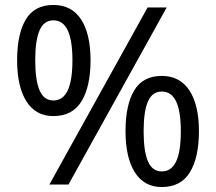

<svg xmlns="http://www.w3.org/2000/svg" viewBox="-20 -744 871 774"><path d="M195 -724Q269 -724 307 -665.5Q345 -607 345 -501Q345 -395 308.5 -335.5Q272 -276 195 -276Q124 -276 86.5 -335.5Q49 -395 49 -501Q49 -607 84 -665.5Q119 -724 195 -724ZM195 -662Q157 -662 139.5 -621.5Q122 -581 122 -501Q122 -421 139.5 -380Q157 -339 195 -339Q234 -339 253 -379.5Q272 -420 272 -501Q272 -581 253 -621.5Q234 -662 195 -662ZM652 -714 256 0H179L575 -714ZM632 -438Q705 -438 743.5 -379.5Q782 -321 782 -215Q782 -109 745.5 -49.5Q709 10 632 10Q561 10 523.5 -49.5Q486 -109 486 -215Q486 -321 521 -379.5Q556 -438 632 -438ZM632 -375Q594 -375 576.5 -335Q559 -295 559 -215Q559 -134 576.5 -93.5Q594 -53 632 -53Q671 -53 690 -93Q709 -133 709 -215Q709 -295 690 -335Q671 -375 632 -375Z"/></svg>

Font: lguzrati85
Style: Book
Weight: 400
Designer: Jelle Bosma - Monotype Design Team, Universal Thirst
Foundry: Monotype Imaging Inc.
Version: Version 2.106